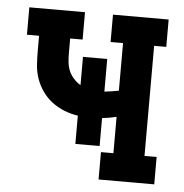

<svg xmlns="http://www.w3.org/2000/svg" viewBox="-44 -572 588 615"><g transform="rotate(5 250.0 -265.0)"><path d="M295 0V-88H335V-205Q323 -202 311.5 -200Q300 -198 289 -197V-107H211V-198Q189 -201 167.5 -209.5Q146 -218 128 -231.5Q110 -245 96.5 -264Q83 -283 75.5 -304.5Q68 -326 66.5 -349Q65 -372 65 -395V-442H26V-530H205V-442H165V-395Q165 -380 166.5 -365.5Q168 -351 173.5 -338Q179 -325 189 -314Q199 -303 211 -296V-387H289V-282Q300 -283 311.5 -285Q323 -287 335 -289V-442H295V-530H474V-442H435V-88H474V0Z"/></g></svg>

Font: Iosevka Slab Semibold
Style: Regular
Weight: 600
Monospace: yes
Designer: Belleve Invis
Foundry: Belleve Invis
Version: Version 11.1.1; ttfautohint (v1.8.3)